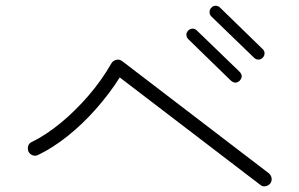

<svg xmlns="http://www.w3.org/2000/svg" viewBox="-20 -778 1040 667"><path d="M884 -136 396 -509Q360 -452 313 -399Q266 -346 214.5 -305Q163 -264 113 -240Q103 -235 93.5 -238.5Q84 -242 79 -251Q75 -261 78 -271Q81 -281 91 -285Q140 -309 191 -351Q242 -393 288 -446.5Q334 -500 367 -558Q373 -568 384 -570Q394 -573 404 -566L914 -176Q922 -169 923.5 -159Q925 -149 919 -141Q913 -133 902.5 -131Q892 -129 884 -136ZM782 -498 634 -642Q628 -648 627.5 -656.5Q627 -665 634 -672Q640 -678 648.5 -678.5Q657 -679 664 -672L812 -529Q827 -514 813 -498Q798 -484 782 -498ZM863 -577 714 -721Q708 -727 708 -736Q708 -745 714 -751Q720 -758 729 -758Q738 -758 744 -752L892 -608Q899 -602 899 -593Q899 -584 893 -578Q887 -571 878 -571Q869 -571 863 -577Z"/></svg>

Font: Kurewa Gothic CJK TC Regular
Style: Regular
Weight: 400
Designer: Max Yao
Foundry: Max-Everyday
Version: Version 1.071; ttfautohint (v1.8.3)